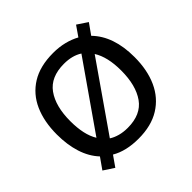

<svg xmlns="http://www.w3.org/2000/svg" viewBox="-190 -939 1165 1165"><g transform="rotate(-45 392.0 -356.5)"><path d="M725 -358Q725 -247 687.5 -164.5Q650 -82 576 -36Q502 10 392 10Q285 10 214 -32L167 35L100 -9L150 -80Q104 -129 81.5 -200Q59 -271 59 -359Q59 -469 95.5 -551Q132 -633 206 -679Q280 -725 393 -725Q444 -725 488 -714Q532 -703 568 -683L613 -748L679 -704L630 -635Q725 -538 725 -358ZM174 -358Q174 -301 184 -255Q194 -209 215 -175L512 -601Q464 -632 393 -632Q279 -632 226.5 -559Q174 -486 174 -358ZM610 -358Q610 -474 567 -542L270 -115Q293 -100 324 -91.5Q355 -83 392 -83Q506 -83 558 -156.5Q610 -230 610 -358Z"/></g></svg>

Font: Noto Sans Lao Medium
Style: Regular
Weight: 500
Designer: Monotype Design Team
Foundry: Monotype Imaging Inc.
Version: Version 2.003; ttfautohint (v1.8.4.7-5d5b)